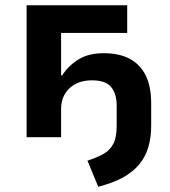

<svg xmlns="http://www.w3.org/2000/svg" viewBox="-20 -521 647 729"><path d="M353 188 312 89Q349 77 373.5 63Q398 49 410.5 24.5Q423 0 423 -42V-121Q423 -164 402.5 -190Q382 -216 329 -216Q276 -216 244 -186Q212 -156 212 -107V0H81V-501H463V-396H212V-235H216Q241 -273 279 -296Q317 -319 374 -319Q433 -319 473 -297.5Q513 -276 533.5 -234Q554 -192 554 -128V-43Q554 0 543.5 36.5Q533 73 509.5 102Q486 131 447.5 152.5Q409 174 353 188Z"/></svg>

Font: Nunito Sans 7pt SemiCondensed
Style: Bold
Weight: 700
Width: 4
Designer: Vernon Adams
Foundry: Vernon Adams
Version: Version 3.101;gftools[0.9.27]